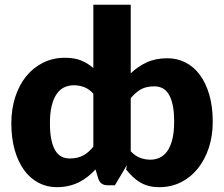

<svg xmlns="http://www.w3.org/2000/svg" viewBox="-20 -768 929 796"><path d="M522 -141Q539.5 -122 560 -114Q580.5 -106 603 -106Q624.5 -106 642.5 -114.5Q660.5 -123 673.8 -141.8Q687 -160.5 694.5 -190.5Q702 -220.5 702 -263.5Q702 -304.5 696 -332.5Q690 -360.5 679.2 -377.8Q668.5 -395 653.5 -402.5Q638.5 -410 620 -410Q586 -410 564 -397.5Q542 -385 522 -361ZM367 -379.5Q349.5 -399 329 -406.8Q308.5 -414.5 286 -414.5Q264.5 -414.5 246.5 -406Q228.5 -397.5 215.2 -378.8Q202 -360 194.5 -330Q187 -300 187 -257.5Q187 -216.5 193 -188.5Q199 -160.5 209.8 -143.2Q220.5 -126 235.5 -118.5Q250.5 -111 269 -111Q286 -111 299.8 -114.2Q313.5 -117.5 325 -123.5Q336.5 -129.5 346.8 -138.8Q357 -148 367 -160ZM522 -464Q551 -492 587.8 -509.2Q624.5 -526.5 674 -526.5Q714.5 -526.5 749 -509Q783.5 -491.5 808.5 -457.8Q833.5 -424 847.8 -375Q862 -326 862 -263.5Q862 -205 845.8 -155.5Q829.5 -106 800.2 -69.5Q771 -33 730.2 -12.5Q689.5 8 640 8Q615 8 595.2 2.5Q575.5 -3 559.5 -12.8Q543.5 -22.5 529.8 -35.8Q516 -49 503 -65L506 -83.5L456.5 0H426Q397 0 388 -26L376 -65.5Q360.5 -49 343.5 -35.5Q326.5 -22 306.8 -12.2Q287 -2.5 264.2 2.8Q241.5 8 215 8Q174.5 8 140 -10Q105.5 -28 80.5 -62Q55.5 -96 41.2 -145.2Q27 -194.5 27 -257.5Q27 -315.5 43 -365.2Q59 -415 88.2 -451.2Q117.5 -487.5 158.5 -508Q199.5 -528.5 249 -528.5Q289.5 -528.5 317 -517Q344.5 -505.5 367 -486V-748.5H522Z"/></svg>

Font: Lato 2
Style: Regular
Weight: 900
Designer: Lukasz Dziedzic with Adam Twardoch and Botio Nikoltchev
Foundry: tyPoland Lukasz Dziedzic
Version: Version 2.015; 2015-08-06; http://www.latofonts.com/